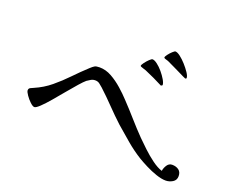

<svg xmlns="http://www.w3.org/2000/svg" viewBox="-108 -969 1215 1010"><g transform="rotate(20 500.0 -464.0)"><path d="M956 -181Q956 -158 937.5 -147Q919 -136 899 -136Q876 -136 845 -146.5Q814 -157 784.5 -172Q755 -187 735 -199Q690 -227 650 -261Q610 -295 571 -329Q531 -366 493.5 -405Q456 -444 416 -481Q406 -490 396 -497.5Q386 -505 372 -505Q359 -505 348.5 -499Q338 -493 328 -486Q316 -476 294 -451Q272 -426 245.5 -394Q219 -362 193.5 -332Q168 -302 147.5 -282.5Q127 -263 118 -263Q109 -263 94 -277Q79 -291 67 -308.5Q55 -326 55 -334Q55 -345 64.5 -349.5Q74 -354 81 -357Q130 -378 170 -411Q210 -444 246.5 -482Q283 -520 321 -555Q334 -567 342.5 -572Q351 -577 370 -577Q405 -577 438 -558.5Q471 -540 501 -513.5Q531 -487 553 -463Q591 -423 627 -382Q663 -341 700 -303Q720 -283 748 -256.5Q776 -230 806.5 -207.5Q837 -185 863 -177Q865 -193 875.5 -209.5Q886 -226 904 -226Q926 -226 941 -215Q956 -204 956 -181ZM713 -603Q713 -601 710 -599.5Q707 -598 705 -597Q680 -610 654.5 -622Q629 -634 603 -645Q599 -647 584.5 -651Q570 -655 570 -659Q570 -664 579.5 -677Q589 -690 600.5 -701Q612 -712 617 -712Q628 -712 644.5 -699.5Q661 -687 676.5 -668.5Q692 -650 702.5 -632Q713 -614 713 -603ZM819 -681Q819 -676 812 -676Q811 -676 797.5 -682.5Q784 -689 767 -697.5Q750 -706 735 -713Q720 -720 716 -722Q709 -725 702.5 -728.5Q696 -732 688 -734Q685 -735 678.5 -737Q672 -739 672 -743Q672 -748 681 -760Q690 -772 701 -782Q712 -792 716 -792Q727 -792 744 -779Q761 -766 778 -747Q795 -728 807 -710Q819 -692 819 -681Z"/></g></svg>

Font: Kaisei Decol
Style: Regular
Weight: 400
Designer: Font-Kai, 金井和夫
Foundry: KAZUO KANAI
Version: Version 5.003